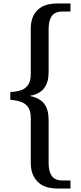

<svg xmlns="http://www.w3.org/2000/svg" viewBox="-20 -819 465 1098"><path d="M383 259H307Q233 259 194.5 219.5Q156 180 156 114V-144Q156 -185 140.5 -206.5Q125 -228 98.5 -237Q72 -246 39 -248V-293Q72 -294 98.5 -302.5Q125 -311 140.5 -333Q156 -355 156 -395V-655Q156 -724 194.5 -761.5Q233 -799 307 -799H383V-753H337Q294 -753 276 -727Q258 -701 258 -652V-405Q258 -349 232.5 -315Q207 -281 151 -271V-270Q208 -259 233 -225.5Q258 -192 258 -133V113Q258 161 276 187Q294 213 337 213H383Z"/></svg>

Font: Noto Serif Sinhala Medium
Style: Regular
Weight: 500
Designer: Jelle Bosma - Monotype Design Team
Foundry: Monotype Imaging Inc.
Version: Version 2.007; ttfautohint (v1.8.4.7-5d5b)